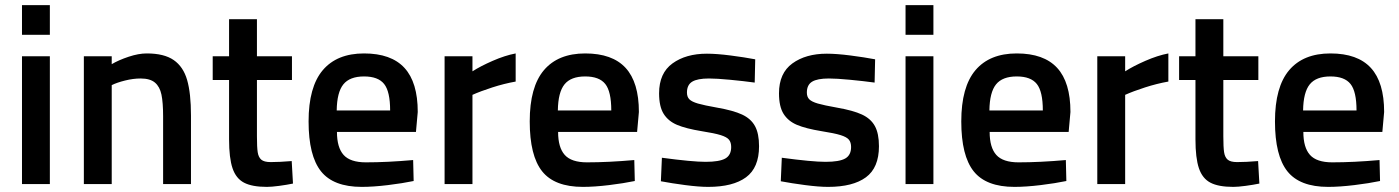

<svg xmlns="http://www.w3.org/2000/svg" viewBox="-20 -720 5473 751"><path d="M66 -700H175V-584H66ZM66 -500H175V0H66Z M308 -500H417V-469Q444 -485 483 -498Q522 -511 554 -511Q622 -511 659.5 -485Q697 -459 712 -407Q727 -355 727 -268V0H618V-265Q618 -319 611.5 -350Q605 -381 586 -397Q567 -413 530 -413Q501 -413 469 -405Q437 -397 417 -387V0H308Z M876 -175V-407H812V-500H876V-645H985V-500H1122V-407H985V-187Q985 -144 988 -124.5Q991 -105 1002 -95.5Q1013 -86 1039 -86Q1073 -86 1121 -90L1126 -2Q1102 3 1072 7Q1042 11 1024 11Q966 11 934.5 -5.5Q903 -22 889.5 -62Q876 -102 876 -175Z M1187 -245Q1187 -380 1242.5 -445.5Q1298 -511 1404 -511Q1510 -511 1562 -454.5Q1614 -398 1614 -282L1607 -204H1298Q1298 -143 1324 -114Q1350 -85 1411 -85Q1495 -85 1596 -94L1598 -12Q1555 -3 1497.5 4Q1440 11 1395 11Q1284 11 1235.5 -50Q1187 -111 1187 -245ZM1506 -288Q1506 -362 1482.5 -391.5Q1459 -421 1404 -421Q1348 -421 1323 -390Q1298 -359 1297 -288Z M1719 -500H1828V-441Q1859 -461 1907 -482Q1955 -503 1997 -511V-401Q1952 -393 1905.5 -378Q1859 -363 1828 -349V0H1719Z M2052 -245Q2052 -380 2107.5 -445.5Q2163 -511 2269 -511Q2375 -511 2427 -454.5Q2479 -398 2479 -282L2472 -204H2163Q2163 -143 2189 -114Q2215 -85 2276 -85Q2360 -85 2461 -94L2463 -12Q2420 -3 2362.5 4Q2305 11 2260 11Q2149 11 2100.5 -50Q2052 -111 2052 -245ZM2371 -288Q2371 -362 2347.5 -391.5Q2324 -421 2269 -421Q2213 -421 2188 -390Q2163 -359 2162 -288Z M2565 -11 2569 -103Q2688 -87 2740 -87Q2794 -87 2817 -100Q2840 -113 2840 -145Q2840 -163 2831.5 -173.5Q2823 -184 2799 -191.5Q2775 -199 2724 -207Q2663 -217 2628.5 -231.5Q2594 -246 2576 -274.5Q2558 -303 2558 -355Q2558 -434 2610.5 -472Q2663 -510 2745 -510Q2783 -510 2837.5 -503Q2892 -496 2934 -488L2932 -397Q2888 -403 2835.5 -408Q2783 -413 2753 -413Q2708 -413 2687.5 -400.5Q2667 -388 2667 -358Q2667 -341 2676.5 -331.5Q2686 -322 2710 -315Q2734 -308 2785 -299Q2848 -288 2882.5 -272Q2917 -256 2933 -227Q2949 -198 2949 -148Q2949 -64 2898 -26.5Q2847 11 2750 11Q2714 11 2660.5 4Q2607 -3 2565 -11Z M3034 -11 3038 -103Q3157 -87 3209 -87Q3263 -87 3286 -100Q3309 -113 3309 -145Q3309 -163 3300.5 -173.5Q3292 -184 3268 -191.5Q3244 -199 3193 -207Q3132 -217 3097.5 -231.5Q3063 -246 3045 -274.5Q3027 -303 3027 -355Q3027 -434 3079.5 -472Q3132 -510 3214 -510Q3252 -510 3306.5 -503Q3361 -496 3403 -488L3401 -397Q3357 -403 3304.5 -408Q3252 -413 3222 -413Q3177 -413 3156.5 -400.5Q3136 -388 3136 -358Q3136 -341 3145.5 -331.5Q3155 -322 3179 -315Q3203 -308 3254 -299Q3317 -288 3351.5 -272Q3386 -256 3402 -227Q3418 -198 3418 -148Q3418 -64 3367 -26.5Q3316 11 3219 11Q3183 11 3129.5 4Q3076 -3 3034 -11Z M3522 -700H3631V-584H3522ZM3522 -500H3631V0H3522Z M3740 -245Q3740 -380 3795.5 -445.5Q3851 -511 3957 -511Q4063 -511 4115 -454.5Q4167 -398 4167 -282L4160 -204H3851Q3851 -143 3877 -114Q3903 -85 3964 -85Q4048 -85 4149 -94L4151 -12Q4108 -3 4050.5 4Q3993 11 3948 11Q3837 11 3788.5 -50Q3740 -111 3740 -245ZM4059 -288Q4059 -362 4035.5 -391.5Q4012 -421 3957 -421Q3901 -421 3876 -390Q3851 -359 3850 -288Z M4272 -500H4381V-441Q4412 -461 4460 -482Q4508 -503 4550 -511V-401Q4505 -393 4458.5 -378Q4412 -363 4381 -349V0H4272Z M4656 -175V-407H4592V-500H4656V-645H4765V-500H4902V-407H4765V-187Q4765 -144 4768 -124.5Q4771 -105 4782 -95.5Q4793 -86 4819 -86Q4853 -86 4901 -90L4906 -2Q4882 3 4852 7Q4822 11 4804 11Q4746 11 4714.5 -5.5Q4683 -22 4669.5 -62Q4656 -102 4656 -175Z M4967 -245Q4967 -380 5022.5 -445.5Q5078 -511 5184 -511Q5290 -511 5342 -454.5Q5394 -398 5394 -282L5387 -204H5078Q5078 -143 5104 -114Q5130 -85 5191 -85Q5275 -85 5376 -94L5378 -12Q5335 -3 5277.5 4Q5220 11 5175 11Q5064 11 5015.5 -50Q4967 -111 4967 -245ZM5286 -288Q5286 -362 5262.5 -391.5Q5239 -421 5184 -421Q5128 -421 5103 -390Q5078 -359 5077 -288Z"/></svg>

Font: Cairo SemiBold
Style: Regular
Weight: 600
Designer: Mohamed Gaber, Accademia di Belle Arti di Urbino and others
Foundry: Kief Type Foundry, Accademia di Belle Arti di Urbino and others
Version: Version 3.011